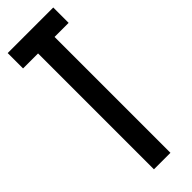

<svg xmlns="http://www.w3.org/2000/svg" viewBox="-240 -712 724 724"><g transform="rotate(-45 122.0 -350.0)"><path d="M169 0V-618H244V-700H1V-618H81V0Z"/></g></svg>

Font: Queering
Style: Regular
Weight: 400
Designer: Adam Naccarato
Foundry: adamnac
Version: Version 2.000;hotconv 1.0.109;makeotfexe 2.5.65596